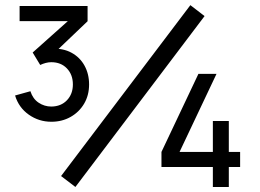

<svg xmlns="http://www.w3.org/2000/svg" viewBox="-20 -744 1036 764"><path d="M184.5 -259.5Q134.5 -259.5 94.5 -287.8Q54.5 -316 40 -364L101 -381Q110.5 -351 133.5 -335.5Q156.5 -320 184.5 -320Q223 -320.5 246.5 -345.2Q270 -370 270 -408Q270 -447 246.2 -471.8Q222.5 -496.5 184 -496.5Q173 -496.5 161.8 -493.5Q150.5 -490.5 140 -485.5L110 -535L278 -685L287.5 -660H58V-720H328.5V-659.5L187 -524.5L185.5 -550Q231 -552.5 264.5 -534.2Q298 -516 316.2 -483Q334.5 -450 334.5 -408Q334.5 -365 314.8 -331.5Q295 -298 261 -278.8Q227 -259.5 184.5 -259.5ZM827 0V-79.5H622.5V-139.5L769.5 -450H841.5L694.5 -139.5H827V-262.5H890.5V-139.5H935.5V-79.5H890.5V0ZM280 0 223 -43.5 737.5 -723.5 794 -680Z"/></svg>

Font: Manrope ExtraLight Medium
Style: Regular
Weight: 500
Version: Version 4.504